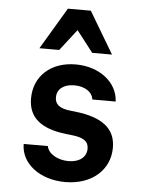

<svg xmlns="http://www.w3.org/2000/svg" viewBox="-57 -857 693 917"><g transform="rotate(5 290.0 -399.0)"><path d="M77 -150C77 -56 168 14 290 14C416 14 503 -61 503 -169C503 -260 441 -310 310 -325L283 -328C233 -334 211 -352 211 -385C211 -425 243 -450 294 -450C344 -450 381 -426 385 -390H497C493 -482 406 -550 292 -550C173 -550 93 -477 93 -370C93 -279 152 -229 275 -215L302 -212C359 -206 383 -189 383 -154C383 -113 349 -87 297 -87C244 -87 199 -114 193 -150ZM112 -612H207L286 -714L365 -612H460L341 -812H231Z"/></g></svg>

Font: CommitMono-dimboump
Style: Bold
Weight: 700
Monospace: yes
Designer: Eigil Nikolajsen
Foundry: Eigil Nikolajsen
Version: Version 1.143